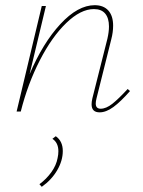

<svg xmlns="http://www.w3.org/2000/svg" viewBox="-20 -430 550 740"><path d="M481 -79Q445 -38 417 -17.5Q389 3 364 3Q333 3 333 -28Q333 -38 336 -51L394 -281Q400 -307 400 -328Q400 -360 385.5 -377.5Q371 -395 342 -395Q291 -395 235.5 -341.5Q180 -288 133.5 -197.5Q87 -107 60 0H44L141 -407H157L94 -144Q145 -264 212.5 -337Q280 -410 345 -410Q379 -410 397.5 -389.5Q416 -369 416 -331Q416 -306 409 -279L352 -51Q349 -39 349 -31Q349 -11 368 -11Q389 -11 413 -30Q437 -49 472 -87ZM132 280Q159 260 178 233.5Q197 207 202 179Q205 166 205 153Q205 120 182 105L195 95Q222 114 222 152Q222 189 200.5 226Q179 263 141 290Z"/></svg>

Font: Ysabeau Thin
Style: Italic
Weight: 200
Italic angle: -12°
Designer: Christian Thalmann (Catharsis Fonts)
Version: Version 0.003